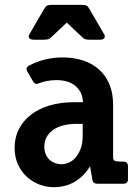

<svg xmlns="http://www.w3.org/2000/svg" viewBox="-20 -755 566 789"><path d="M319.8 -246.1H294.9Q263.2 -246.1 238.3 -239.3Q213.4 -232.4 196.5 -220Q179.7 -207.5 170.9 -190.4Q162.1 -173.3 162.1 -152.8Q162.1 -135.3 167.7 -121.6Q173.3 -107.9 183.1 -98.9Q192.9 -89.8 205.8 -85Q218.8 -80.1 233.9 -80.1Q247.1 -80.1 262.2 -86.4Q277.3 -92.8 290 -106.9Q302.7 -121.1 311.3 -143.6Q319.8 -166 319.8 -198.2ZM505.9 -18.6Q505.9 0 486.8 0H379.9Q371.6 0 366.5 -3.4Q361.3 -6.8 359.9 -15.1L350.1 -71.8Q325.7 -31.2 287.8 -8.5Q250 14.2 200.2 14.2Q170.4 14.2 141.6 3.2Q112.8 -7.8 90.1 -28.6Q67.4 -49.3 53.7 -79.6Q40 -109.9 40 -147.9Q40 -190.4 57.9 -224.9Q75.7 -259.3 107.7 -283.9Q139.6 -308.6 184.3 -321.8Q229 -335 283.2 -335H320.8Q319.3 -376.5 290.8 -401.1Q262.2 -425.8 211.9 -425.8Q190.9 -425.8 171.6 -421.9Q152.3 -418 138.2 -412.1Q129.9 -408.7 125 -411.4Q120.1 -414.1 116.2 -419.9L92.8 -460Q83 -477.1 100.1 -485.8Q163.6 -519 237.8 -519Q281.7 -519 319.6 -507.1Q357.4 -495.1 385.3 -470.9Q413.1 -446.8 429 -410.2Q444.8 -373.5 444.8 -324.2V-108.9Q444.8 -97.2 451.9 -94Q459 -90.8 478.5 -90.8H486.8Q505.9 -90.8 505.9 -71.8ZM408.7 -612.8Q412.6 -606.4 408.9 -599.1Q405.3 -591.8 388.7 -591.8H349.1Q339.4 -591.8 332.5 -593.3Q325.7 -594.7 320.3 -600.1L254.4 -662.1L188.5 -600.1Q183.1 -594.7 176 -593.3Q168.9 -591.8 159.2 -591.8H120.1Q111.8 -591.8 106.9 -593.8Q102.1 -595.7 99.9 -598.9Q97.7 -602.1 97.9 -605.7Q98.1 -609.4 100.1 -612.8L163.1 -721.2Q167.5 -729 173.6 -731.9Q179.7 -734.9 190.4 -734.9H318.4Q329.1 -734.9 335.2 -731.9Q341.3 -729 345.7 -721.2Z"/></svg>

Font: New Telegraph
Style: Bold
Weight: 700
Designer: Frank Baranowski
Foundry: Frank Baranowski
Version: Version 3.001